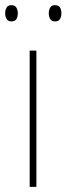

<svg xmlns="http://www.w3.org/2000/svg" viewBox="-32 -724 258 744"><path d="M109 0H83V-528H109ZM-12 -673Q-12 -685 -6.5 -694.5Q-1 -704 12 -704Q26 -704 31.5 -694.5Q37 -685 37 -673Q37 -659 31.5 -650Q26 -641 12 -641Q-1 -641 -6.5 -650.5Q-12 -660 -12 -673ZM157 -673Q157 -685 162.5 -694.5Q168 -704 181 -704Q195 -704 200.5 -695Q206 -686 206 -673Q206 -660 200.5 -650.5Q195 -641 181 -641Q168 -641 162.5 -650.5Q157 -660 157 -673Z"/></svg>

Font: Noto Sans Tamil SemiCondensed Thin
Style: Regular
Weight: 100
Width: 4
Designer: Jelle Bosma - Monotype Design Team
Foundry: Monotype Imaging Inc.
Version: Version 2.004; ttfautohint (v1.8.4.7-5d5b)